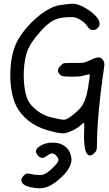

<svg xmlns="http://www.w3.org/2000/svg" viewBox="-20 -713 585 1031"><path d="M431.2 20.5Q432.6 -9.8 432.6 -31.7Q432.6 -53.2 431.2 -53.2Q429.2 -53.2 424.3 -49.8Q418.9 -45.9 413.6 -41Q397 -24.9 367.2 -11.2Q336.9 2.9 319.3 2.9Q303.7 2.4 289.1 0Q282.2 -1.5 269.5 -4.4Q255.4 -8.3 232.4 -14.6Q177.7 -29.8 132.8 -64.9Q88.4 -100.6 65.9 -147Q55.7 -167.5 48.8 -193.8Q42 -219.7 38.6 -249Q35.2 -278.3 35.2 -309.1Q35.2 -334 37.6 -360.4Q42.5 -418 60.1 -463.9Q76.2 -507.3 114.3 -553.7Q151.9 -599.6 195.3 -633.3Q218.8 -651.4 242.2 -664.1Q266.1 -677.2 287.1 -682.6Q296.9 -685.1 314.9 -687.5Q333 -690.4 348.1 -691.4Q361.8 -692.9 371.1 -692.9Q378.9 -692.9 384.3 -691.9Q396 -690.4 415.5 -681.6Q428.2 -676.8 445.8 -665.5Q463.4 -654.8 475.6 -644.5Q507.8 -618.2 513.7 -594.7Q515.1 -589.8 515.1 -585.4Q515.1 -568.4 497.6 -557.1Q485.4 -548.8 471.7 -552.7Q458.5 -556.2 450.2 -570.3Q442.4 -583.5 429.7 -593.8Q417.5 -604 398.4 -613.8Q388.2 -619.1 376 -620.6Q370.1 -621.6 360.8 -621.1Q351.6 -621.1 338.9 -620.6Q294.9 -618.7 266.1 -603Q236.8 -587.9 199.7 -546.9Q149.4 -491.7 130.4 -447.8Q111.3 -403.3 107.9 -332.5Q107.4 -319.8 107.4 -307.6Q107.4 -275.4 111.8 -242.7Q118.2 -197.8 129.9 -174.8Q146 -144 179.7 -118.7Q212.9 -93.3 250.5 -84Q304.2 -70.3 323.2 -70.3Q325.7 -70.3 327.1 -70.3Q343.3 -72.8 377.9 -101.1Q405.8 -124 418.9 -143.1Q432.1 -162.1 441.9 -192.9Q444.8 -200.7 447.8 -215.3Q450.7 -230 453.6 -245.6Q458 -270.5 460.4 -291.5Q462.9 -312.5 461.4 -314Q460.9 -314.9 452.1 -313Q443.8 -311.5 432.6 -308.1Q418.9 -303.7 400.4 -302.2Q386.7 -301.3 369.1 -301.3Q363.3 -301.3 357.4 -301.3Q325.2 -302.2 315.9 -304.2Q306.2 -306.6 299.8 -314.5Q290 -326.7 291.5 -337.4Q292.5 -348.1 305.7 -360.8Q316.4 -372.1 325.7 -374Q332.5 -375 357.4 -375Q365.7 -375 376 -375Q383.8 -375 390.6 -375Q418 -375 428.2 -376.5Q441.4 -378.9 465.8 -391.1Q494.6 -404.8 508.8 -404.8Q509.3 -404.8 509.8 -404.8Q524.4 -404.3 534.7 -388.2Q540.5 -379.4 540.5 -368.7Q540.5 -358.4 534.2 -317.9Q519.5 -219.2 509.8 -111.8Q500.5 -4.4 500.5 70.8Q500.5 85.4 498 93.3Q495.1 100.6 487.8 107.9Q478 117.7 470.7 120.6Q466.8 121.6 463.4 121.6Q460 121.6 457 120.6Q439.5 112.8 434.6 75.2Q431.2 44.9 431.2 27.3Q431.2 23.9 431.2 20.5ZM143.6 292Q108.4 284.7 98.1 267.1Q94.7 261.2 94.7 254.9Q94.7 242.7 107.9 229.5Q116.2 221.7 121.6 219.7Q127.4 217.8 137.2 219.7Q171.4 227.1 192.4 227.1Q201.7 227.1 208.5 225.6Q229.5 220.7 261.2 190.4Q289.1 163.6 293 150.9Q293.9 147.9 293.9 145.5Q293.9 134.8 281.7 122.6Q270 110.8 259.8 110.8Q249.5 110.8 232.9 123Q216.8 134.8 206.5 134.8Q195.8 134.8 184.1 123Q173.3 110.8 173.3 100.1Q173.3 86.4 189.5 74.7Q218.8 53.2 261.2 52.7Q269 52.7 277.3 53.7Q279.8 53.7 282.7 54.2Q285.6 54.7 289.1 55.2Q303.2 58.1 315.9 64.5Q332.5 72.8 344.7 87.9Q356.9 103 361.3 126.5Q363.8 134.8 363.8 144Q363.8 165.5 350.1 189.5Q331.1 223.1 286.6 258.8Q249.5 288.1 219.7 294.9Q207.5 297.9 191.9 297.9Q170.4 297.9 143.6 292Z"/></svg>

Font: Casuwalt
Style: Regular
Weight: 400
Designer: Walter E Stewart
Version: 0.1